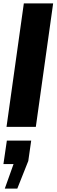

<svg xmlns="http://www.w3.org/2000/svg" viewBox="-26 -740 334 1120"><path d="M284 -720 183 0H12L113 -720ZM53 217H-6L14 80H156L139 199L75 360H2Z"/></svg>

Font: Chivo ExtraBold Italic
Style: Regular
Weight: 800
Italic angle: -8.05°
Designer: Hector Gatti
Foundry: Omnibus-Type
Version: Version 1.007